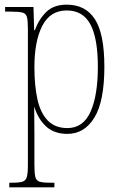

<svg xmlns="http://www.w3.org/2000/svg" viewBox="-20 -566 522 826"><path d="M20 240V220H33Q63 220 77 215.5Q91 211 95.5 195Q100 179 100 143V-441Q100 -476 96 -492Q92 -508 76.5 -512Q61 -516 26 -516H2V-536H124L127 -436H130Q147 -483 179 -514.5Q211 -546 267 -546Q348 -546 388.5 -483Q429 -420 429 -279Q429 -130 386 -60Q343 10 270 10Q214 10 179.5 -21Q145 -52 128 -105H127Q127 -88 127.5 -58Q128 -28 128 14V143Q128 179 132 195Q136 211 150 215.5Q164 220 194 220H214V240ZM270 -15Q338 -15 369.5 -85.5Q401 -156 401 -278Q401 -401 369 -461Q337 -521 267 -521Q196 -521 162 -455Q128 -389 128 -277Q128 -198 141 -139Q154 -80 185.5 -47.5Q217 -15 270 -15Z"/></svg>

Font: Noto Serif Thai Condensed Thin
Style: Regular
Weight: 100
Width: 3
Designer: Monotype Design Team
Foundry: Monotype Imaging Inc.
Version: Version 2.001; ttfautohint (v1.8.4.7-5d5b)